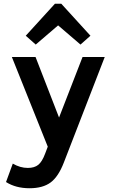

<svg xmlns="http://www.w3.org/2000/svg" viewBox="-20 -779 620 1021"><path d="M137 222Q64 222 12 189L48 91Q87 114 128 114Q163 114 183.5 97.5Q204 81 220 38L234 1L43 -476H169L294 -154L419 -476H537L320 84Q291 160 249.5 191Q208 222 137 222ZM170 -542 117 -589 272 -759H306L461 -589L408 -542L289 -644Z"/></svg>

Font: Sometype Mono
Style: Bold
Weight: 700
Monospace: yes
Designer: Ryoichi Tsunekawa
Foundry: Dharma Type
Version: Version 1.000; ttfautohint (v1.8.3)